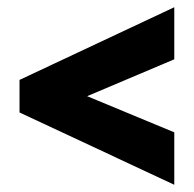

<svg xmlns="http://www.w3.org/2000/svg" viewBox="-20 -692 536 531"><path d="M462 -181 34 -381V-471L462 -672V-528L221 -426L462 -326Z"/></svg>

Font: Noto Sans Malayalam UI ExtraCondensed Black
Style: Regular
Weight: 900
Width: 2
Designer: Jelle Bosma - Monotype Design Team
Foundry: Monotype Imaging Inc.
Version: Version 2.104; ttfautohint (v1.8.4.7-5d5b)